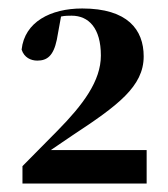

<svg xmlns="http://www.w3.org/2000/svg" viewBox="-20 -851 397 453"><path d="M33 -418H326V-497H100L150 -531C258 -602 319 -647 319 -718C319 -781 281 -831 174 -831C99 -831 38 -799 31 -734C37 -715 53 -708 68 -708C91 -708 106 -719 114 -757L124 -812C133 -814 141 -814 149 -814C189 -814 218 -785 218 -720C218 -660 176 -604 116 -543L33 -459Z"/></svg>

Font: Source Serif 4 Display
Style: Bold
Weight: 700
Designer: Frank Grießhammer
Foundry: Adobe Systems Incorporated
Version: Version 4.004;hotconv 1.0.117;makeotfexe 2.5.65602